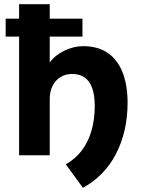

<svg xmlns="http://www.w3.org/2000/svg" viewBox="-20 -740 678 915"><path d="M375 155 293.5 43Q340 17 370.5 -23.8Q401 -64.5 416.2 -117.8Q431.5 -171 431.5 -234Q431.5 -310.5 404.8 -349Q378 -387.5 323.5 -387.5Q292 -387.5 268 -372.5Q244 -357.5 230.5 -330.8Q217 -304 217 -268V0H71V-720H217V-442Q241.5 -476.5 286.2 -498.2Q331 -520 376 -520Q446.5 -520 493.5 -487.8Q540.5 -455.5 564.2 -395Q588 -334.5 588 -250Q588 -180 573.5 -118.2Q559 -56.5 531.5 -4.2Q504 48 464.5 88Q425 128 375 155ZM7 -565.5V-651H373V-565.5Z"/></svg>

Font: Geologica Roman SemiBold
Style: Regular
Weight: 600
Designer: Sindre Bremnes, Frode Helland
Foundry: Monokrom Skriftforlag AS
Version: Version 1.010;gftools[0.9.28]